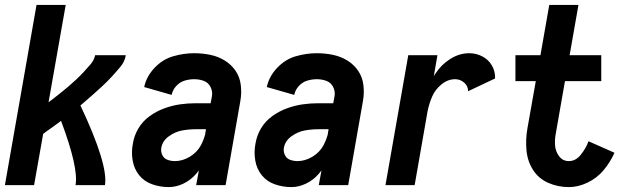

<svg xmlns="http://www.w3.org/2000/svg" viewBox="-34 -755 2554 783"><path d="M-14 0 115 -735H234L164 -338L176 -347Q193 -360 210 -373.5Q227 -387 243.5 -401Q260 -415 276 -430Q292 -445 306.5 -460.5Q321 -476 335.5 -493Q350 -510 354 -530H479Q475 -504 457 -482.5Q439 -461 420.5 -441Q402 -421 382 -402.5Q362 -384 341.5 -366Q321 -348 300 -330L294 -325Q408 -83 394 0H274Q287 -70 215 -262Q193 -246 171 -230Q156 -220 142 -209L105 0Z M654 8Q619 8 586.5 -3.5Q554 -15 533.5 -40.5Q513 -66 507 -100.5Q501 -135 508 -170Q513 -202 530.5 -231.5Q548 -261 576.5 -281.5Q605 -302 637 -313.5Q669 -325 700.5 -329.5Q732 -334 765 -334H825L830 -361Q834 -381 825 -399.5Q816 -418 797.5 -425Q779 -432 758 -432Q738 -432 718.5 -426Q699 -420 684.5 -404Q670 -388 666 -368L554 -400Q563 -443 596 -478Q629 -513 672 -525.5Q715 -538 758 -538Q791 -538 823 -531.5Q855 -525 882 -508.5Q909 -492 926.5 -466.5Q944 -441 948 -408Q952 -375 946 -342L886 0H766L777 -60Q771 -52 765 -45Q743 -20 713.5 -6Q684 8 654 8ZM679 -98Q710 -98 739.5 -115.5Q769 -133 785 -162Q797 -185 803 -208V-210L806 -228H765Q737 -228 709 -223Q681 -218 655 -199.5Q629 -181 624 -153Q621 -138 627.5 -123.5Q634 -109 648.5 -103.5Q663 -98 679 -98Z M1154 8Q1119 8 1086.5 -3.5Q1054 -15 1033.5 -40.5Q1013 -66 1007 -100.5Q1001 -135 1008 -170Q1013 -202 1030.5 -231.5Q1048 -261 1076.5 -281.5Q1105 -302 1137 -313.5Q1169 -325 1200.5 -329.5Q1232 -334 1265 -334H1325L1330 -361Q1334 -381 1325 -399.5Q1316 -418 1297.5 -425Q1279 -432 1258 -432Q1238 -432 1218.5 -426Q1199 -420 1184.5 -404Q1170 -388 1166 -368L1054 -400Q1063 -443 1096 -478Q1129 -513 1172 -525.5Q1215 -538 1258 -538Q1291 -538 1323 -531.5Q1355 -525 1382 -508.5Q1409 -492 1426.5 -466.5Q1444 -441 1448 -408Q1452 -375 1446 -342L1386 0H1266L1277 -60Q1271 -52 1265 -45Q1243 -20 1213.5 -6Q1184 8 1154 8ZM1179 -98Q1210 -98 1239.5 -115.5Q1269 -133 1285 -162Q1297 -185 1303 -208V-210L1306 -228H1265Q1237 -228 1209 -223Q1181 -218 1155 -199.5Q1129 -181 1124 -153Q1121 -138 1127.5 -123.5Q1134 -109 1148.5 -103.5Q1163 -98 1179 -98Z M1538 0 1631 -530H1750L1735 -444Q1738 -450 1742 -455Q1765 -491 1802 -514.5Q1839 -538 1880 -538Q1908 -538 1933 -525Q1958 -512 1972 -488Q1986 -464 1985 -435L1875 -383Q1875 -404 1859 -418Q1843 -432 1822 -432Q1792 -432 1766 -410.5Q1740 -389 1728 -360.5Q1716 -332 1710 -303L1657 0Z M2286 8Q2241 8 2201.5 -9.5Q2162 -27 2139.5 -62.5Q2117 -98 2113 -142.5Q2109 -187 2117 -232L2151 -424H2068V-530H2170L2206 -735H2325L2289 -530H2418V-424H2270L2233 -213Q2228 -188 2229.5 -163Q2231 -138 2246 -118Q2261 -98 2286 -98Q2314 -98 2335 -124.5Q2356 -151 2366 -179L2472 -132Q2455 -94 2428 -61.5Q2401 -29 2362.5 -10.5Q2324 8 2286 8Z"/></svg>

Font: Iosevka SS08
Style: Bold Italic
Weight: 700
Italic angle: -10°
Monospace: yes
Designer: Belleve Invis
Foundry: Belleve Invis
Version: 2.1.0; ttfautohint (v1.8.2)